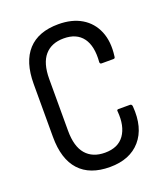

<svg xmlns="http://www.w3.org/2000/svg" viewBox="-126 -751 737 848"><g transform="rotate(-20 242.5 -327.5)"><path d="M246 8Q152 8 103 -45.5Q54 -99 54 -203V-452Q54 -556 103 -609.5Q152 -663 246 -663Q310 -663 354.5 -636.5Q399 -610 419.5 -561Q440 -512 431 -445Q431 -435 423 -435H367Q359 -435 359 -444Q365 -518 336 -557Q307 -596 247 -596Q189 -596 157.5 -559.5Q126 -523 126 -449V-206Q126 -132 157.5 -95.5Q189 -59 247 -59Q309 -59 338 -100Q367 -141 361 -211Q359 -220 368 -220H422Q431 -220 432 -209Q440 -107 390 -49.5Q340 8 246 8Z"/></g></svg>

Font: Sofia Sans Condensed
Style: Regular
Weight: 400
Designer: Botio Nikoltchev, Ani Petrova
Foundry: lettersoup
Version: Version 4.100